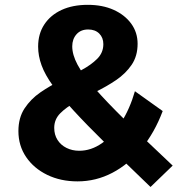

<svg xmlns="http://www.w3.org/2000/svg" viewBox="-20 -728 728 779"><path d="M640.1 -277.4Q607.1 -189.7 554.6 -125.6Q502.1 -61.4 435.7 -26.8Q369.3 7.9 294.7 7.9Q225.9 7.9 171.6 -18.5Q117.3 -44.9 86 -90.9Q54.7 -136.9 54.7 -196.1Q54.7 -250.1 79.6 -288.1Q104.6 -326.1 143.7 -353.1Q182.9 -380 227 -401.4Q271.1 -422.9 310.3 -443.6Q349.4 -464.4 374.4 -489.4Q399.3 -514.3 399.3 -548.9Q399.3 -575.3 382.6 -591.9Q365.9 -608.4 337.7 -608.4Q307.7 -608.4 290.4 -588.9Q273.1 -569.4 273.1 -539.9Q273.1 -506 294.4 -465.9Q315.6 -425.9 363.2 -371.1Q410.9 -316.4 488.6 -239.9Q566.4 -163.4 680.6 -56.1L590.7 30.6Q485.6 -70.4 408.4 -146.3Q331.3 -222.1 278.7 -279.4Q226.1 -336.6 194.3 -380.8Q162.4 -425 148.6 -463.2Q134.7 -501.4 134.7 -538.9Q134.7 -590.6 159.7 -628.6Q184.7 -666.7 229.8 -687.6Q274.9 -708.4 336.1 -708.4Q396 -708.4 441.2 -688Q486.4 -667.6 512.4 -632Q538.3 -596.4 538.3 -550.4Q538.3 -500.3 513.9 -464.7Q489.4 -429.1 451.1 -403.1Q412.7 -377.1 369.4 -356Q326 -334.9 287.4 -313.9Q248.9 -293 224.4 -268.3Q200 -243.6 200 -209.3Q200 -181.3 213.3 -160.4Q226.6 -139.4 249.8 -127.9Q273 -116.3 301.6 -116.3Q349.6 -116.3 393.5 -146.9Q437.4 -177.4 472.2 -232.1Q507 -286.9 527.4 -357.9Z"/></svg>

Font: Alexandria
Style: Regular
Weight: 400
Designer: Mohamed Gaber
Foundry: Kief Type Foundry
Version: Version 5.100